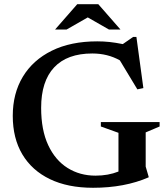

<svg xmlns="http://www.w3.org/2000/svg" viewBox="-20 -878 791 910"><path d="M670.5 -88.5 684.5 -40.5V-37.5Q570.5 12 421 12Q301.5 12 216.5 -29Q131.5 -70 86 -146.2Q40.5 -222.5 40.5 -329Q40.5 -435 88.2 -514.2Q136 -593.5 225.8 -637.8Q315.5 -682 441 -682Q471 -682 499.2 -679Q527.5 -676 562 -669L611 -703H626.5L659.5 -460.5L631 -454.5L548 -592Q490 -624.5 417.5 -624.5Q298.5 -624.5 236.8 -558.8Q175 -493 175 -367Q175 -261.5 208.5 -190Q242 -118.5 300.2 -82Q358.5 -45.5 432.5 -45.5Q493 -45.5 541.5 -65V-248.5L458 -278.5V-299.5H736.5V-278.5L670.5 -250.5ZM496.5 -738 396 -795.5 295.5 -738H241L346 -858H446L551 -738Z"/></svg>

Font: Newsreader Text SemiBold
Style: Regular
Weight: 600
Designer: Hugues Gentile
Foundry: Production Type
Version: Version 1.001